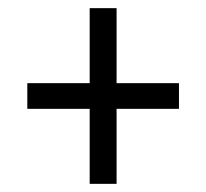

<svg xmlns="http://www.w3.org/2000/svg" viewBox="-20 -593 506 471"><path d="M200 -142V-326H47V-389H200V-573H266V-389H419V-326H266V-142Z"/></svg>

Font: Noto Serif Hebrew Condensed SemiBold
Style: Regular
Weight: 600
Width: 3
Designer: Monotype Design Team
Foundry: Monotype Imaging Inc.
Version: Version 2.004; ttfautohint (v1.8.4.7-5d5b)